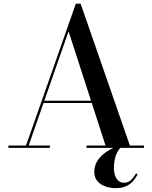

<svg xmlns="http://www.w3.org/2000/svg" viewBox="-20 -784 808 1018"><path d="M207.5 -238V-250H522.5V-238ZM407.5 -764.5 668.5 -12.5H743.5V0H438.5V-12.5H539.5L343.5 -618L132 -12.5H244.5V0H24.5V-12.5H118L382 -764.5ZM592 213.5Q564.5 213.5 538.8 204.5Q513 195.5 496.5 176.5Q480 157.5 480 127.5Q480 97.5 493.5 73.8Q507 50 529.5 32Q552 14 578 1.5Q604 -11 629 -18.5L633 -11.5Q619 -3.5 607.8 13.2Q596.5 30 590.2 54Q584 78 584 107.5Q584 142 598.2 163.5Q612.5 185 636.5 185Q660.5 185 675 170.5Q689.5 156 701.5 135L709.5 141Q702 155 689 172Q676 189 652.8 201.2Q629.5 213.5 592 213.5Z"/></svg>

Font: Bodoni Moda 18pt Medium
Style: Regular
Weight: 500
Designer: Owen Earl
Foundry: indestructible type
Version: Version 2.004